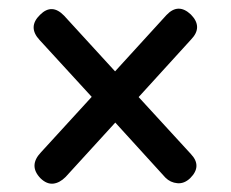

<svg xmlns="http://www.w3.org/2000/svg" viewBox="-20 -566 538 448"><path d="M74.5 -150Q46 -179.5 75.5 -210.5L194 -340L72.5 -472.5Q44 -503 73.5 -531.5Q101 -559 129.5 -529.5L248.5 -399.5L368.5 -531Q396 -560 425.5 -532Q454 -503 426 -474L303.5 -339.5L425.5 -206.5Q452 -178.5 424 -150.5Q410 -137 393.8 -138.5Q377.5 -140 366 -151.5L249 -280L133 -153Q119 -139 104 -137.5Q89 -136 74.5 -150Z"/></svg>

Font: Fraunces 72pt S100 SemiBold
Style: Regular
Weight: 600
Version: Version 1.000; ttfautohint (v1.8.3)